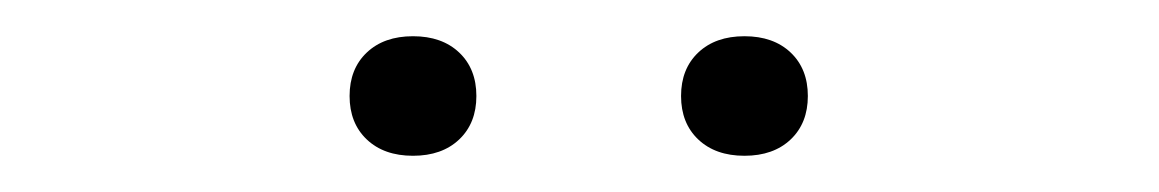

<svg xmlns="http://www.w3.org/2000/svg" viewBox="-20 -676 640 106"><path d="M391 -590Q375 -590 365.5 -599Q356 -608 356 -623Q356 -638 365.5 -647Q375 -656 391 -656Q407 -656 416.5 -647Q426 -638 426 -623Q426 -608 416.5 -599Q407 -590 391 -590ZM208 -590Q192 -590 182.5 -599Q173 -608 173 -623Q173 -638 182.5 -647Q192 -656 208 -656Q224 -656 233.5 -647Q243 -638 243 -623Q243 -608 233.5 -599Q224 -590 208 -590Z"/></svg>

Font: Gantari Light
Style: Regular
Weight: 300
Designer: Anugrah Pasau
Foundry: Lafontype
Version: Version 1.000; ttfautohint (v1.8.3)